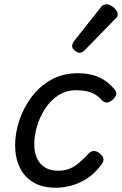

<svg xmlns="http://www.w3.org/2000/svg" viewBox="-20 -863 573 902"><path d="M243 19Q178 19 135.5 -7Q93 -33 72 -78Q51 -123 51 -182Q51 -236 70 -295Q89 -354 126.5 -405Q164 -456 219 -487.5Q274 -519 346 -519Q402 -519 443 -501Q484 -483 515 -447Q530 -429 525.5 -417Q521 -405 509 -394Q496 -383 483.5 -381.5Q471 -380 457 -394Q438 -416 410 -427.5Q382 -439 338 -439Q290 -439 253 -414.5Q216 -390 191 -351Q166 -312 153.5 -268.5Q141 -225 141 -186Q141 -147 154 -119Q167 -91 192 -76Q217 -61 252 -61Q286 -61 309.5 -71.5Q333 -82 353.5 -100Q374 -118 398 -143Q412 -156 425.5 -153.5Q439 -151 451 -140Q465 -128 466 -116Q467 -104 456 -89Q424 -46 386 -22.5Q348 1 311 10Q274 19 243 19ZM354 -615Q344 -615 331.5 -625Q319 -635 319 -646Q319 -652 321 -658Q323 -664 328 -670L450 -824Q458 -836 465 -839.5Q472 -843 480 -843Q490 -843 502.5 -836Q515 -829 524 -818Q533 -807 533 -796Q533 -788 530 -783Q527 -778 520 -773L381 -630Q367 -615 354 -615Z"/></svg>

Font: Playwrite TZ
Style: Regular
Weight: 400
Designer: Veronika Burian, José Scaglione
Foundry: TypeTogether
Version: Version 1.002